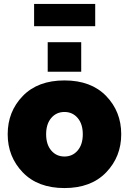

<svg xmlns="http://www.w3.org/2000/svg" viewBox="-20 -944 654 974"><path d="M153 -811V-924H463V-811ZM222 -580V-730H392V-580ZM19 -263Q19 -378 95.5 -457Q172 -536 307 -536Q442 -536 518.5 -457Q595 -378 595 -263Q595 -149 518.5 -69.5Q442 10 307 10Q172 10 95.5 -69.5Q19 -149 19 -263ZM240 -180.5Q266 -150 307 -150Q348 -150 374 -180.5Q400 -211 400 -263Q400 -315 374 -345.5Q348 -376 307 -376Q266 -376 240 -345.5Q214 -315 214 -263Q214 -211 240 -180.5Z"/></svg>

Font: Raleway-v4020 Black
Style: Regular
Weight: 900
Designer: Matt McInerney, Pablo Impallari, Rodrigo Fuenzalida
Foundry: Matt McInerney, Pablo Impallari, Rodrigo Fuenzalida
Version: Version 4.020;PS 004.020;hotconv 1.0.88;makeotf.lib2.5.64775